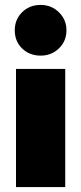

<svg xmlns="http://www.w3.org/2000/svg" viewBox="-20 -760 330 780"><path d="M40 -637Q40 -681 70 -710.5Q100 -740 145 -740Q189 -740 219.5 -710Q250 -680 250 -637Q250 -593 219.5 -563.5Q189 -534 145 -534Q100 -534 70 -563Q40 -592 40 -637ZM45 -480H245V0H45Z"/></svg>

Font: Prompt ExtraBold
Style: Regular
Weight: 800
Designer: Katatrad Team
Foundry: CadsonDemak
Version: Version 1.001